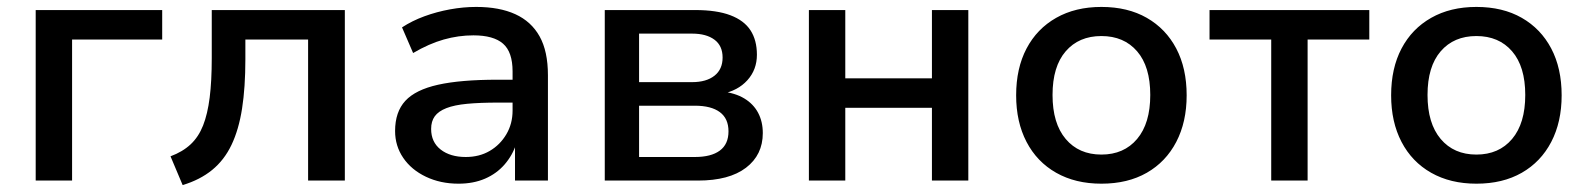

<svg xmlns="http://www.w3.org/2000/svg" viewBox="-20 -521 4581 554"><path d="M83 0V-492H448V-407H188V0Z M507 13 472 -70Q507 -83 530 -104.5Q553 -126 566 -159Q579 -192 585 -239.5Q591 -287 591 -353V-492H975V0H869V-407H688V-350Q688 -269 678.5 -208Q669 -147 648 -103Q627 -59 592 -30.5Q557 -2 507 13Z M1303 9Q1251 9 1209 -11Q1167 -31 1143.5 -65.5Q1120 -100 1120 -143Q1120 -198 1149.5 -230Q1179 -262 1244 -276.5Q1309 -291 1416 -291H1474V-225H1419Q1365 -225 1328 -221.5Q1291 -218 1268 -209Q1245 -200 1234.5 -185.5Q1224 -171 1224 -149Q1224 -111 1251.5 -89.5Q1279 -68 1324 -68Q1363 -68 1393 -85.5Q1423 -103 1441 -133.5Q1459 -164 1459 -202V-315Q1459 -371 1431.5 -395Q1404 -419 1346 -419Q1303 -419 1260.5 -407Q1218 -395 1172 -368L1140 -442Q1169 -461 1204.5 -474Q1240 -487 1278.5 -494Q1317 -501 1354 -501Q1421 -501 1467 -480Q1513 -459 1537 -416Q1561 -373 1561 -304V0H1466V-107H1470Q1459 -73 1436 -46.5Q1413 -20 1379.5 -5.5Q1346 9 1303 9Z M1725 0V-492H1986Q2048 -492 2087.5 -477Q2127 -462 2145.5 -433.5Q2164 -405 2164 -363Q2164 -320 2136.5 -289.5Q2109 -259 2062 -250V-257Q2101 -253 2127.5 -237Q2154 -221 2167.5 -195.5Q2181 -170 2181 -137Q2181 -74 2132.5 -37Q2084 0 1994 0ZM1824 -68H1985Q2032 -68 2057 -86.5Q2082 -105 2082 -142Q2082 -179 2057 -197.5Q2032 -216 1985 -216H1824ZM1824 -284H1977Q2018 -284 2041.5 -302.5Q2065 -321 2065 -355Q2065 -389 2041.5 -406.5Q2018 -424 1977 -424H1824Z M2314 0V-492H2419V-295H2669V-492H2774V0H2669V-210H2419V0Z M3158 9Q3083 9 3027.5 -22.5Q2972 -54 2942 -111.5Q2912 -169 2912 -246Q2912 -324 2942 -381Q2972 -438 3027.5 -469.5Q3083 -501 3158 -501Q3234 -501 3289 -469.5Q3344 -438 3374 -381Q3404 -324 3404 -246Q3404 -169 3374 -111.5Q3344 -54 3289 -22.5Q3234 9 3158 9ZM3158 -75Q3223 -75 3261 -120Q3299 -165 3299 -247Q3299 -329 3261 -373Q3223 -417 3158 -417Q3093 -417 3055 -373Q3017 -329 3017 -247Q3017 -165 3055 -120Q3093 -75 3158 -75Z M3648 0V-407H3470V-492H3931V-407H3753V0Z M4240 9Q4165 9 4109.5 -22.5Q4054 -54 4024 -111.5Q3994 -169 3994 -246Q3994 -324 4024 -381Q4054 -438 4109.5 -469.5Q4165 -501 4240 -501Q4316 -501 4371 -469.5Q4426 -438 4456 -381Q4486 -324 4486 -246Q4486 -169 4456 -111.5Q4426 -54 4371 -22.5Q4316 9 4240 9ZM4240 -75Q4305 -75 4343 -120Q4381 -165 4381 -247Q4381 -329 4343 -373Q4305 -417 4240 -417Q4175 -417 4137 -373Q4099 -329 4099 -247Q4099 -165 4137 -120Q4175 -75 4240 -75Z"/></svg>

Font: NunitoSans_10ptSemiBold
Style: Regular
Weight: 600
Designer: Vernon Adams
Foundry: Vernon Adams
Version: Version 3.101;gftools[0.9.27]